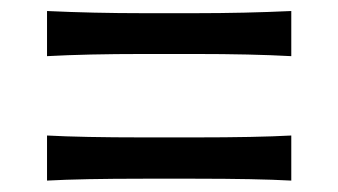

<svg xmlns="http://www.w3.org/2000/svg" viewBox="-20 -471 608 345"><path d="M64.5 -370.1V-451.2Q147.9 -447.3 237.3 -447.3H330.6Q419.9 -447.3 503.4 -451.2V-370.1Q432.1 -374 330.6 -374H237.3Q135.7 -374 64.5 -370.1ZM64.5 -146.5V-227.5Q127 -224.1 237.3 -224.1H330.6Q440.9 -224.1 503.4 -227.5V-146.5Q440.9 -149.9 330.6 -149.9H237.3Q127 -149.9 64.5 -146.5Z"/></svg>

Font: Commissioner Flair
Style: Regular
Weight: 400
Designer: Kostas Bartsokas
Foundry: Kostas Bartsokas
Version: Version 1.000